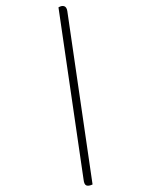

<svg xmlns="http://www.w3.org/2000/svg" viewBox="-308 -853 849 1078"><g transform="rotate(20 116.0 -314.5)"><path d="M-144 -749Q-130 -766 -115.5 -766Q-101 -766 -90 -746L376 120Q359 137 345.5 137Q332 137 320 113Z"/></g></svg>

Font: Sedan SC
Style: Regular
Weight: 400
Designer: Sebastian Salazar
Foundry: Sebastian Salazar
Version: Version 1.001